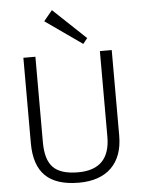

<svg xmlns="http://www.w3.org/2000/svg" viewBox="-62 -994 779 1050"><g transform="rotate(-5 327.5 -469.5)"><path d="M329 7Q205 7 145 -51.5Q85 -110 85 -231V-700H151V-230Q151 -134 192.5 -92Q234 -50 329 -50Q505 -50 505 -230V-700H570V-231Q570 -173 554 -129Q538 -85 507 -54.5Q476 -24 431 -8.5Q386 7 329 7ZM442 -777 418 -747 216 -889 263 -946Z"/></g></svg>

Font: Pathway Extreme 8pt Thin 12pt ExtraLight
Style: Regular
Weight: 250
Version: Version 1.001;gftools[0.9.26]